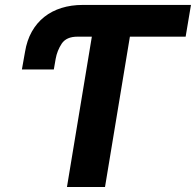

<svg xmlns="http://www.w3.org/2000/svg" viewBox="-20 -747 783 767"><path d="M67.5 -469.5 79.9 -539.4Q87.4 -585.6 107.2 -620.7Q127.1 -655.9 157 -679.5Q186.8 -703.1 225.7 -715.2Q264.6 -727.3 310.4 -727.3H742.9L721.6 -600.5H498.9L399.5 0H247.5L346.9 -600.5H289.1Q245.4 -600.5 226.6 -572.8Q217.3 -558.6 211.3 -543.5Q205.3 -528.4 202.4 -512.1L195 -469.5Z"/></svg>

Font: Inter P
Style: Bold Italic
Weight: 700
Italic angle: 9.39999°
Designer: Rasmus Andersson
Foundry: rsms
Version: Version 3.018;git-588b23468